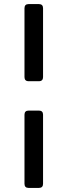

<svg xmlns="http://www.w3.org/2000/svg" viewBox="-20 -815 331 941"><path d="M171 -273H120C107 -273 100 -266 100 -253V86C100 99 107 106 120 106H171C184 106 191 99 191 86V-253C191 -266 184 -273 171 -273ZM120 -417H171C184 -417 191 -424 191 -437V-775C191 -788 184 -795 171 -795H120C107 -795 100 -788 100 -775V-437C100 -424 107 -417 120 -417Z"/></svg>

Font: Arvore Sans
Style: Regular
Weight: 400
Designer: Jonny Pinhorn (Latin) Dan Schunck (customization for Arvore)
Version: Version 1.000;Glyphs 3.3 (3305)